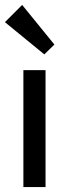

<svg xmlns="http://www.w3.org/2000/svg" viewBox="-29 -760 271 780"><path d="M151 -539 192 -579 61 -740 -9 -670ZM66 0H156V-475H66Z"/></svg>

Font: Outfit
Style: Regular
Weight: 400
Designer: Rodrigo Fuenzalida
Foundry: fragTYPE
Version: Version 1.100;gftools[0.9.27]